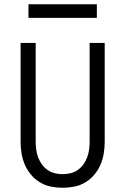

<svg xmlns="http://www.w3.org/2000/svg" viewBox="-20 -872 590 904"><path d="M275 12Q247 12 219.5 6.5Q192 1 168 -13.5Q144 -28 126 -49.5Q108 -71 97 -96.5Q86 -122 81.5 -149.5Q77 -177 77 -205V-670H148V-205Q148 -186 150.5 -167.5Q153 -149 159.5 -131.5Q166 -114 177 -98.5Q188 -83 203.5 -72Q219 -61 237.5 -56.5Q256 -52 275 -52Q294 -52 312.5 -56.5Q331 -61 346.5 -72Q362 -83 373 -98.5Q384 -114 390.5 -131.5Q397 -149 399.5 -167.5Q402 -186 402 -205V-670H473V-205Q473 -177 468.5 -149.5Q464 -122 453 -96.5Q442 -71 424 -49.5Q406 -28 382 -13.5Q358 1 330.5 6.5Q303 12 275 12ZM114 -788V-852H436V-788Z"/></svg>

Font: Lode Term
Style: Regular
Weight: 400
Monospace: yes
Designer: Belleve Invis
Foundry: Belleve Invis
Version: Version 29.2.0